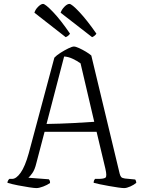

<svg xmlns="http://www.w3.org/2000/svg" viewBox="-20 -962 742 982"><path d="M166 0Q156 0 129.5 -4Q103 -8 72 -14Q41 -20 18 -27Q18 -33 21.5 -39Q25 -45 28 -47H42Q63 -47 85.5 -78.5Q108 -110 127 -178L258 -667Q269 -679 289.5 -692Q310 -705 329.5 -714.5Q349 -724 358 -724Q367 -724 384.5 -716Q402 -708 419.5 -697.5Q437 -687 447 -678L592 -74Q595 -62 600 -56.5Q605 -51 619 -49L671 -44Q673 -43 675 -37Q677 -31 677 -27Q666 -17 647 -8.5Q628 0 615 0Q606 0 584.5 -3Q563 -6 538 -10.5Q513 -15 491 -19.5Q469 -24 459 -27Q459 -35 461.5 -40Q464 -45 466 -47H482Q511 -47 519.5 -53.5Q528 -60 519 -99L474 -288H208L166 -128Q158 -94 145 -76Q132 -58 125 -53L230 -45Q232 -43 234 -39Q236 -35 236 -26Q222 -16 201 -8Q180 0 166 0ZM218 -328Q287 -329 353.5 -332.5Q420 -336 462 -339L392 -638Q374 -651 351.5 -661.5Q329 -672 308 -673ZM316 -772 156 -897Q161 -914 175.5 -928Q190 -942 200 -942Q212 -942 251.5 -900.5Q291 -859 338 -790Q336 -786 330 -780.5Q324 -775 316 -772ZM451 -772 290 -897Q296 -914 310 -928Q324 -942 335 -942Q347 -942 386 -900.5Q425 -859 473 -790Q471 -786 465 -780.5Q459 -775 451 -772Z"/></svg>

Font: Texturina 72pt ExtraLight
Style: Regular
Weight: 200
Designer: Guillermo Torres Carreño
Foundry: Omnibus-Type
Version: Version 1.002; ttfautohint (v1.8.3)